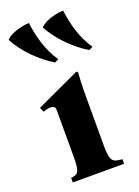

<svg xmlns="http://www.w3.org/2000/svg" viewBox="-163 -833 650 897"><g transform="rotate(-20 162.5 -385.0)"><path d="M233 -110Q233 -73 238 -54.5Q243 -36 256 -30Q269 -24 293 -23V0H38V-23Q55 -24 65 -30Q75 -36 79 -54.5Q83 -73 83 -110V-340Q83 -355 77.5 -360Q72 -365 61 -365Q53 -365 43.5 -363Q34 -361 23 -357L13 -380L231 -481L237 -475Q236 -460 234.5 -428.5Q233 -397 233 -349ZM270 -770Q277 -713 293.5 -662Q310 -611 341 -564L322 -555Q273 -584 227.5 -630Q182 -676 154 -728Q165 -741 186 -750.5Q207 -760 230.5 -765Q254 -770 270 -770ZM100 -770Q107 -713 123.5 -662Q140 -611 171 -564L152 -555Q103 -584 57.5 -630Q12 -676 -16 -728Q-5 -741 16 -750.5Q37 -760 60.5 -765Q84 -770 100 -770Z"/></g></svg>

Font: Bona Nova SC
Style: Bold
Weight: 700
Designer: Mateusz Machalski
Foundry: Capitalics
Version: Version 4.001; ttfautohint (v1.8.4.7-5d5b)